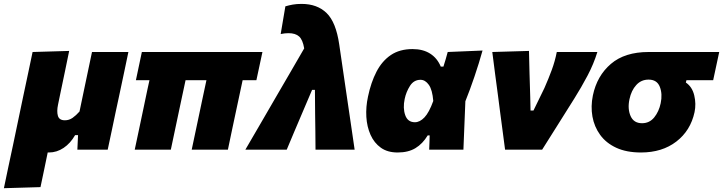

<svg xmlns="http://www.w3.org/2000/svg" viewBox="-66 -767 3706 984"><path d="M-46 197.5Q-35 145 -24 92.2Q-13 39.5 0.5 -22.5L52.5 -271Q68 -343.5 79 -395.8Q90 -448 101 -500.5L288.5 -506Q278 -454 267.2 -402.5Q256.5 -351 245 -296.5L231.5 -231Q224 -196 230.8 -173.2Q237.5 -150.5 266.5 -150.5Q288 -150.5 306 -163Q324 -175.5 341.5 -195.5L362.5 -296Q374 -351 384.2 -399.2Q394.5 -447.5 405.5 -500.5H592Q581 -446.5 570 -395.5Q559 -344.5 544 -273L527.5 -196.5Q518.5 -153.5 508 -103.5Q497.5 -53.5 486 0H330.5Q331.5 -18.5 332.2 -37.2Q333 -56 334 -74.5H319Q295 -32.5 260 -9Q225 14.5 184.5 14.5Q181.5 14.5 178.5 14.5Q169 60 160.2 103Q151.5 146 141.5 192Z M624.5 0Q635.5 -50.5 646 -101.2Q656.5 -152 670 -215L680 -263Q685.5 -289.5 690.5 -312.8Q695.5 -336 700 -356H630.5L661 -500.5H1279L1248 -356H1177.5L1144.5 -201.5Q1134 -153 1123.5 -102.8Q1113 -52.5 1102 0H916.5Q923.5 -33.5 933.2 -78.8Q943 -124 953 -172.5Q962 -215.5 971.5 -260.2Q981 -305 992 -356H885Q880.5 -334.5 875.8 -312.8Q871 -291 866.5 -269.5L852.5 -203.5Q841 -150 830.8 -100.8Q820.5 -51.5 809.5 0Z M1191.5 0Q1231 -67.5 1273 -140Q1315 -212.5 1354.5 -280.5Q1387.5 -337 1423.5 -399Q1459.5 -461 1493 -519Q1485.5 -563.5 1466.8 -580.2Q1448 -597 1412.5 -597Q1393.5 -597 1372.5 -592.5L1396.5 -734.5Q1415 -740 1434.5 -743.5Q1454 -747 1479.5 -747Q1559.5 -747 1607.8 -700.2Q1656 -653.5 1672.5 -539.5L1711 -276.5Q1720.5 -211 1727.5 -164.2Q1734.5 -117.5 1740 -79Q1745.5 -40.5 1751.5 0H1551Q1550.5 -46 1550.2 -95.2Q1550 -144.5 1549 -183.5L1548 -306.5H1533.5L1483 -188Q1462.5 -140 1442.5 -92.8Q1422.5 -45.5 1403.5 0Z M1972 14.5Q1920 14.5 1885.8 -10Q1851.5 -34.5 1833 -76Q1814.5 -117.5 1811.5 -168.2Q1808.5 -219 1820 -272Q1835 -344.5 1863.5 -399.5Q1892 -454.5 1937.2 -485Q1982.5 -515.5 2048.5 -515.5Q2102 -515.5 2138.5 -492.2Q2175 -469 2193 -425.5H2206.5Q2213 -445 2218.2 -463.5Q2223.5 -482 2228.5 -500.5L2407 -508Q2389 -443 2365.5 -374Q2342 -305 2319 -248Q2316.5 -186 2314 -124Q2311.5 -62 2309 0H2133.5Q2134.5 -18.5 2135 -36.8Q2135.5 -55 2136 -73H2126Q2100 -30 2063.2 -7.8Q2026.5 14.5 1972 14.5ZM2060.5 -140.5Q2085.5 -140.5 2109.2 -165.2Q2133 -190 2154.5 -249.5Q2150 -306.5 2131.8 -332.2Q2113.5 -358 2089 -358Q2055 -358 2035.2 -327Q2015.5 -296 2008 -260Q1998 -213 2010.8 -176.8Q2023.5 -140.5 2060.5 -140.5Z M2522.5 0Q2516.5 -46 2510 -95.2Q2503.5 -144.5 2497.5 -189.5L2486 -278.5Q2478.5 -333.5 2471.2 -389.8Q2464 -446 2457 -500.5L2645 -506Q2646 -455 2647.8 -390.8Q2649.5 -326.5 2651.5 -268.5L2653 -200.5H2668L2724 -315.5Q2745 -363 2761.8 -408.5Q2778.5 -454 2787.5 -500.5H2995.5Q2976.5 -438.5 2944.5 -378.2Q2912.5 -318 2878 -263Q2835.5 -195.5 2793.8 -129Q2752 -62.5 2712.5 0Z M3219 14.5Q3144.5 14.5 3092.2 -9.8Q3040 -34 3009.8 -75.8Q2979.5 -117.5 2970.2 -169.8Q2961 -222 2972.5 -278Q2993.5 -378.5 3064.8 -439.5Q3136 -500.5 3258 -500.5H3620L3589 -356H3452L3449 -344Q3481.5 -322 3492 -278.2Q3502.5 -234.5 3493.5 -192Q3473 -97.5 3400.2 -41.5Q3327.5 14.5 3219 14.5ZM3224.5 -135.5Q3262.5 -135.5 3286.8 -165.2Q3311 -195 3320 -238Q3330 -285.5 3315.5 -322.2Q3301 -359 3258 -359Q3220 -359 3194.8 -331.2Q3169.5 -303.5 3160 -258.5Q3149.5 -209 3165.8 -172.2Q3182 -135.5 3224.5 -135.5Z"/></svg>

Font: Commissioner ExtraBold
Style: Italic
Weight: 800
Italic angle: -12°
Designer: Kostas Bartsokas
Foundry: Kostas Bartsokas
Version: Version 1.000; ttfautohint (v1.8.3)